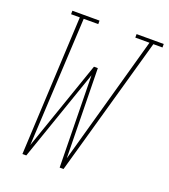

<svg xmlns="http://www.w3.org/2000/svg" viewBox="-135 -832 819 930"><g transform="rotate(20 274.5 -367.5)"><path d="M88 0 123 -717H78V-735H218V-717H143L109 -54L269 -516H289L297 -54L482 -717H409V-735H549V-717H502L300 0H280L272 -473L108 0Z"/></g></svg>

Font: Iosevka Slab Thin
Style: Italic
Weight: 100
Italic angle: -9°
Monospace: yes
Designer: Belleve Invis
Foundry: Belleve Invis
Version: Version 11.1.1; ttfautohint (v1.8.3)